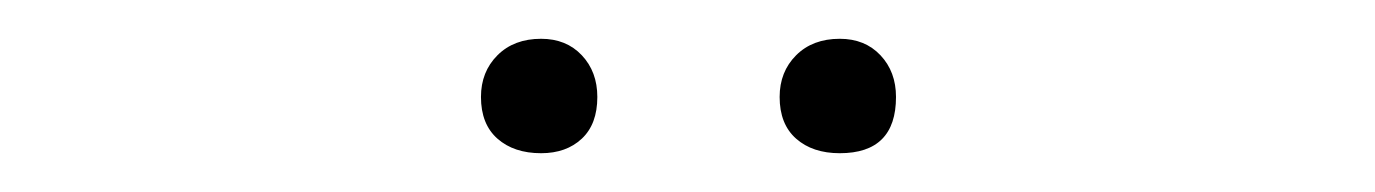

<svg xmlns="http://www.w3.org/2000/svg" viewBox="-20 -649 709 99"><path d="M259 -570Q245 -570 236.5 -577.5Q228 -585 228 -599Q228 -612 236.5 -620.5Q245 -629 259 -629Q272 -629 280 -620.5Q288 -612 288 -599Q288 -585 280 -577.5Q272 -570 259 -570ZM413 -570Q399 -570 390.5 -577.5Q382 -585 382 -599Q382 -612 390.5 -620.5Q399 -629 413 -629Q426 -629 434 -620.5Q442 -612 442 -599Q442 -570 413 -570Z"/></svg>

Font: Livvic ExtraLight
Style: Regular
Weight: 275
Designer: Jacques Le Bailly, Baron von Fonthausen
Version: Version 1.001; ttfautohint (v1.8.2)